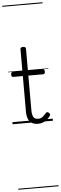

<svg xmlns="http://www.w3.org/2000/svg" viewBox="-98 -1176 584 1842"><g transform="rotate(-5 194.0 -255.0)"><path d="M244 17Q208 17 184.5 2.5Q161 -12 149.5 -40Q138 -68 138 -107V-452H47Q36 -452 32 -458Q28 -464 28 -476Q28 -489 32 -494.5Q36 -500 47 -500H138V-711Q138 -721 144.5 -725.5Q151 -730 164 -730Q177 -730 184 -725.5Q191 -721 191 -711V-500H332Q343 -500 347.5 -494.5Q352 -489 352 -476Q352 -464 347.5 -458Q343 -452 332 -452H191V-119Q191 -78 203 -54.5Q215 -31 250 -31Q275 -31 292.5 -45Q310 -59 327 -79Q334 -88 341.5 -86.5Q349 -85 357 -79Q364 -72 366 -64.5Q368 -57 363 -50Q349 -29 331 -14Q313 1 291 9Q269 17 244 17ZM0 621H388V631H0ZM0 -20H388V0H0ZM0 -505H388V-500H0ZM0 -1141H388V-1131H0Z"/></g></svg>

Font: Playwrite BR Guides
Style: Regular
Weight: 400
Designer: Veronika Burian, José Scaglione
Foundry: TypeTogether
Version: Version 1.003